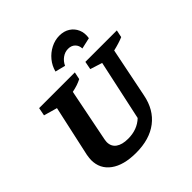

<svg xmlns="http://www.w3.org/2000/svg" viewBox="-232 -1083 1277 1277"><g transform="rotate(-45 406.5 -444.5)"><path d="M328 12Q212 12 147 -35.5Q82 -83 82 -166Q82 -175 83.5 -186.5Q85 -198 87 -211L166 -571L71 -598L82 -655H418L407 -603Q387 -593 366.5 -586Q346 -579 317 -573L243 -202Q242 -194 241 -188Q240 -182 240 -177Q240 -136 270.5 -114Q301 -92 357 -92Q443 -92 499 -145L591 -571L506 -598L517 -655H813L802 -603Q762 -586 706 -573L635 -222Q613 -109 534 -48.5Q455 12 328 12ZM518 -901Q561 -901 592 -881Q623 -861 637.5 -827Q652 -793 645 -750L566 -732Q565 -761 546.5 -779.5Q528 -798 497 -798Q467 -798 441.5 -779.5Q416 -761 403 -732L331 -750Q342 -793 370 -827Q398 -861 437 -881Q476 -901 518 -901Z"/></g></svg>

Font: Piazzolla
Style: Bold Italic
Weight: 700
Italic angle: -11.3°
Designer: Juan Pablo del Peral
Foundry: Huerta Tipografica
Version: Version 1.330